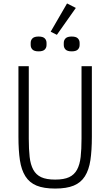

<svg xmlns="http://www.w3.org/2000/svg" viewBox="-20 -1082 640 1114"><path d="M147 -698V-277Q147 -216 152 -171.5Q157 -127 173 -97.5Q189 -68 219 -54Q249 -40 300 -40Q351 -40 381 -54Q411 -68 427 -97.5Q443 -127 448 -171.5Q453 -216 453 -277V-698H513V-289Q513 -209 504.5 -152.5Q496 -96 472.5 -59Q449 -22 407.5 -5Q366 12 300 12Q234 12 192.5 -5Q151 -22 127.5 -59Q104 -96 95.5 -152.5Q87 -209 87 -289V-698ZM310 -880 274 -898 369 -1062 420 -1036ZM204 -784Q179 -784 168.5 -794.5Q158 -805 158 -821V-833Q158 -849 168.5 -859.5Q179 -870 204 -870Q229 -870 239.5 -859.5Q250 -849 250 -833V-821Q250 -805 239.5 -794.5Q229 -784 204 -784ZM396 -784Q371 -784 360.5 -794.5Q350 -805 350 -821V-833Q350 -849 360.5 -859.5Q371 -870 396 -870Q421 -870 431.5 -859.5Q442 -849 442 -833V-821Q442 -805 431.5 -794.5Q421 -784 396 -784Z"/></svg>

Font: IBM Plex Mono Light
Style: Regular
Weight: 300
Monospace: yes
Designer: Mike Abbink, Paul van der Laan, Pieter van Rosmalen
Foundry: Bold Monday
Version: Version 2.3